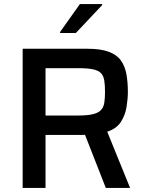

<svg xmlns="http://www.w3.org/2000/svg" viewBox="-20 -929 719 949"><path d="M92 0V-688H413Q478 -688 518 -673Q558 -658 578 -629.5Q598 -601 605 -561.5Q612 -522 612 -475Q612 -441 605.5 -400.5Q599 -360 577.5 -326.5Q556 -293 510 -278L623 0H503L393 -281L422 -266Q415 -263 405.5 -262.5Q396 -262 383 -262H205V0ZM205 -358H365Q412 -358 439 -364.5Q466 -371 479 -385Q492 -399 495.5 -421Q499 -443 499 -475Q499 -508 495.5 -530.5Q492 -553 480 -566.5Q468 -580 441.5 -586Q415 -592 369 -592H205ZM277 -766V-771L375 -909H485V-904L355 -766Z"/></svg>

Font: Saira Thin Medium
Style: Regular
Weight: 500
Version: Version 1.101